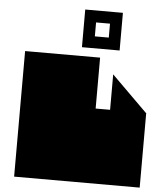

<svg xmlns="http://www.w3.org/2000/svg" viewBox="-64 -1056 961 1112"><g transform="rotate(5 417.0 -500.0)"><path d="M60 0V-730H496V-434H580V-640L788 -434H790V0H60ZM536 -850V-931H455V-850ZM605 -1000V-781H386V-1000Z"/></g></svg>

Font: El Pececito
Style: Regular
Weight: 400
Designer: deFharo
Foundry: deFharo
Version: El Pececito Version 1.000